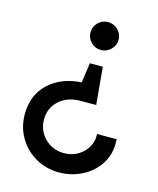

<svg xmlns="http://www.w3.org/2000/svg" viewBox="-107 -552 706 858"><g transform="rotate(15 245.5 -123.0)"><path d="M352 -411Q352 -385 332.5 -366Q313 -347 287 -347Q260 -347 241 -366Q222 -385 222 -411Q222 -438 241 -457Q260 -476 287 -476Q313 -476 332.5 -457Q352 -438 352 -411ZM330 -111 331 -104H259Q198 -104 160 -69.5Q122 -35 122 18Q122 70 158 105.5Q194 141 247 141Q281 141 308.5 125.5Q336 110 352 84.5Q368 59 368 31V20H459V41Q459 94 430 137.5Q401 181 352 205.5Q303 230 247 230Q188 230 139 202Q90 174 61.5 125.5Q33 77 33 18Q33 -72 91.5 -126Q150 -180 242 -185L255 -277H315Z"/></g></svg>

Font: Lineal
Style: Regular
Weight: 400
Designer: Created by Frank Adebiaye with contributions from Anton Moglia & Ariel Martín Pérez
Created by Frank ADEBIAYE with FontF
Foundry: Velvetyne Type Foundry
Version: Version 2.000